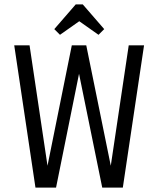

<svg xmlns="http://www.w3.org/2000/svg" viewBox="-20 -857 723 877"><path d="M142 0 45 -650H115L197 -100L308 -650H374L486 -100L568 -650H638L541 0H447L341 -520L236 0ZM254 -698 228 -724 326 -837H358L456 -724L430 -698L342 -760Z"/></svg>

Font: Unica One
Style: Regular
Weight: 400
Designer: Eduardo Rodriguez Tunni
Foundry: Eduardo Rodriguez Tunni
Version: Version 2.000; ttfautohint (v1.8.4.7-5d5b);gftools[0.9.23]